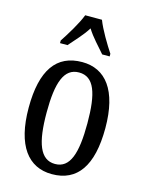

<svg xmlns="http://www.w3.org/2000/svg" viewBox="-117 -837 698 919"><g transform="rotate(15 232.0 -378.0)"><path d="M107 -619V-606H144C172 -639 206 -673 230 -712C254 -673 288 -639 316 -606H353V-619C328 -657 289 -721 272 -766H189C172 -721 132 -657 107 -619ZM231 10C356 10 422 -81 422 -269C422 -456 350 -546 234 -546C107 -546 42 -456 42 -269C42 -81 114 10 231 10ZM233 -41C159 -41 131 -119 131 -269C131 -418 158 -494 232 -494C307 -494 333 -418 333 -269C333 -119 307 -41 233 -41Z"/></g></svg>

Font: Noto Serif Lao ExtCond
Style: Regular
Weight: 400
Width: 2
Designer: Monotype Design Team
Foundry: Monotype Imaging Inc.
Version: Version 2.004